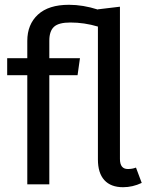

<svg xmlns="http://www.w3.org/2000/svg" viewBox="-20 -770 632 802"><path d="M548 -70 572 -6Q534 12 494 12Q443 12 416 -17.5Q389 -47 389 -104V-659Q332 -676 274 -676Q225 -676 205.5 -658Q186 -640 186 -600V-527H314L304 -456H186V0H94V-456H10V-527H94V-599Q94 -668 138.5 -709Q183 -750 268 -750Q327 -750 389 -730V-731L481 -742V-106Q481 -64 514 -64Q533 -64 548 -70Z"/></svg>

Font: Fira Sans
Style: Regular
Weight: 400
Designer: Carrois Corporate & Edenspiekermann AG
Foundry: Carrois Corporate GbR & Edenspiekermann AG
Version: Version 4.106;PS 004.106;hotconv 1.0.70;makeotf.lib2.5.58329